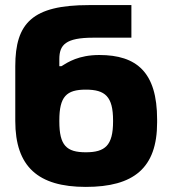

<svg xmlns="http://www.w3.org/2000/svg" viewBox="-20 -725 664 754"><path d="M597 -244V-256C597 -441 517 -509 370 -509C289 -509 247 -481 221 -465H213V-493C213 -549 238 -577 346 -577H496V-705H329C108 -705 40 -635 40 -465V-250C40 -71 129 9 317 9C505 9 597 -65 597 -244ZM213 -248V-252C213 -346 241 -373 317 -373C393 -373 424 -346 424 -252V-248C424 -154 393 -127 317 -127C241 -127 213 -154 213 -248Z"/></svg>

Font: LT Wave Black
Style: Regular
Weight: 900
Designer: Daniel Lyons
Version: Version 2.5 (Glyphs App)